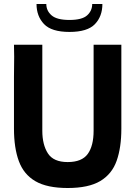

<svg xmlns="http://www.w3.org/2000/svg" viewBox="-20 -932 678 962"><path d="M319 10Q216 10 157.5 -24Q99 -58 74.5 -124.5Q50 -191 50 -287V-547L51 -648L50 -708H192V-277Q192 -207 220 -163.5Q248 -120 319 -120Q390 -120 419.5 -160.5Q449 -201 449 -277V-708H588V-287Q588 -193 564.5 -126.5Q541 -60 482.5 -25Q424 10 319 10ZM328 -772Q238 -772 200.5 -811.5Q163 -851 163 -912H212Q212 -878 238.5 -855Q265 -832 328 -832Q391 -832 416.5 -855Q442 -878 442 -912H493Q493 -850 455.5 -811Q418 -772 328 -772Z"/></svg>

Font: Rowdies Light
Style: Regular
Weight: 300
Designer: Jaikishan Patel
Version: Version 1.000; ttfautohint (v1.8.3)